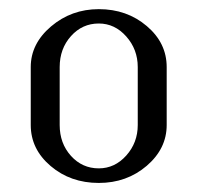

<svg xmlns="http://www.w3.org/2000/svg" viewBox="-20 -404 436 424"><path d="M47.9 -127.9V-255.9Q47.9 -307.6 92.8 -345.7Q137.7 -383.8 198.2 -383.8Q260.3 -383.8 304.2 -346.4Q348.1 -309.1 348.1 -255.9V-127.9Q348.1 -75.7 304 -37.8Q259.8 0 198.2 0Q135.7 0 91.8 -37.4Q47.9 -74.7 47.9 -127.9ZM111.8 -127.9Q111.8 -87.4 136.7 -59.8Q161.6 -32.2 198.2 -32.2Q233.4 -32.2 258.8 -60.5Q284.2 -88.9 284.2 -127.9V-255.9Q284.2 -294.9 258.8 -323.5Q233.4 -352.1 198.2 -352.1Q161.6 -352.1 136.7 -324.2Q111.8 -296.4 111.8 -255.9Z"/></svg>

Font: Gawaa
Style: Regular
Weight: 400
Designer: T. Christopher White
Version: Version 1.0